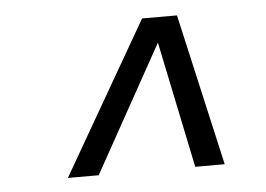

<svg xmlns="http://www.w3.org/2000/svg" viewBox="-35 -729 584 422"><g transform="rotate(-5 256.5 -518.5)"><path d="M99 -351 292 -686H369L445 -351H380L322 -630L167 -351Z"/></g></svg>

Font: Archivo Condensed Light
Style: Italic
Weight: 300
Width: 3
Italic angle: -10°
Designer: Hector Gatti
Foundry: Omnibus-Type
Version: Version 2.001